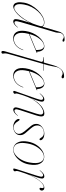

<svg xmlns="http://www.w3.org/2000/svg" viewBox="872 -1631 934 2718"><g transform="rotate(90 1339.0 -272.0)"><path d="M369 -54Q345 -22 324 -7.2Q303 7.5 285 7.5Q270.5 7.5 260.5 -0.5Q250.5 -8.5 250.5 -27.5Q250.5 -40 254.8 -61.8Q259 -83.5 270.2 -123.8Q281.5 -164 302.5 -232Q244 -112 179.5 -52.2Q115 7.5 71 7.5Q52.5 7.5 36.5 -6.8Q20.5 -21 14.2 -54.2Q8 -87.5 17.5 -144.5Q26.5 -197 55.2 -248.2Q84 -299.5 124.8 -341.2Q165.5 -383 210.5 -408Q255.5 -433 296.5 -433Q324 -433 338.5 -424.8Q353 -416.5 357.5 -403.5L426.5 -638Q437.5 -675.5 462.2 -697.2Q487 -719 538.5 -719Q569.5 -719 569.5 -702.5Q569.5 -690 554.5 -690Q540.5 -690 529.2 -699.2Q518 -708.5 500 -708.5Q481 -708.5 462.5 -688.5Q444 -668.5 443 -636Q442.5 -620 441.8 -610.8Q441 -601.5 438.5 -593L295.5 -106.5Q277.5 -45.5 280.2 -27.5Q283 -9.5 300 -9.5Q311.5 -9.5 326.8 -19Q342 -28.5 365.5 -56.5Q368 -60 370 -58.5Q371.5 -57 369 -54ZM44.5 -147Q31 -70.5 46.5 -38.2Q62 -6 92.5 -6Q113 -6 145.5 -31Q178 -56 214.8 -101.2Q251.5 -146.5 284.5 -207.2Q317.5 -268 338.5 -339L352 -385Q353 -401 341 -414.5Q329 -428 301 -428Q259.5 -428 218 -404.5Q176.5 -381 140.5 -341Q104.5 -301 79 -250.8Q53.5 -200.5 44.5 -147Z M689 -130Q667.5 -66 623.8 -29.2Q580 7.5 517.5 7.5Q463 7.5 435 -36.5Q407 -80.5 419 -165.5Q426.5 -219.5 448.2 -267.5Q470 -315.5 501 -352.8Q532 -390 567.2 -411.2Q602.5 -432.5 637 -432.5Q672.5 -432.5 691.8 -404Q711 -375.5 711 -337Q711 -326.5 724 -331.5Q728.5 -333 730 -330Q731 -327 727 -325Q724 -323.5 702 -314.5Q680 -305.5 647.2 -291.8Q614.5 -278 578.2 -263Q542 -248 510.2 -235Q478.5 -222 459.5 -214Q453 -187 448.5 -158.5Q437 -81.5 462 -41.2Q487 -1 531.5 -1Q579 -1 619 -32.8Q659 -64.5 684 -131Q685.5 -136 688 -136Q691.5 -136 689 -130ZM633 -428Q583 -428 535 -372.2Q487 -316.5 461.5 -221.5Q482 -230 515 -243.8Q548 -257.5 583.5 -272.2Q619 -287 647.5 -299Q676 -311 687 -315.5Q688 -321 688 -334Q688 -373.5 672.8 -400.8Q657.5 -428 633 -428ZM685 -310Q685 -310 685 -310.5Z M788 -422.5Q788 -425 792 -425H865L905 -563.5Q925.5 -633.5 963.2 -672.8Q1001 -712 1058 -712Q1088.5 -712 1088.5 -693.5Q1088.5 -677 1070 -677Q1055 -677 1045 -684.5Q1035 -692 1017.5 -692Q988 -692 962 -665.2Q936 -638.5 928 -602Q922 -574.5 916.5 -542.2Q911 -510 904 -484.5L887 -425H978.5Q982 -425 982 -423Q982 -419.5 975 -419.5H885.5L746.5 65Q741.5 83.5 738.5 97.2Q735.5 111 735.5 121Q735.5 133 737.5 140.8Q739.5 148.5 739.5 156Q739.5 165 733 170Q726.5 175 717 175Q692.5 175 706.5 125L855 -388Q859 -401 848.8 -409.2Q838.5 -417.5 792.5 -419.5Q788 -419.5 788 -422.5Z M1217 -130Q1195.5 -66 1151.8 -29.2Q1108 7.5 1045.5 7.5Q991 7.5 963 -36.5Q935 -80.5 947 -165.5Q954.5 -219.5 976.2 -267.5Q998 -315.5 1029 -352.8Q1060 -390 1095.2 -411.2Q1130.5 -432.5 1165 -432.5Q1200.5 -432.5 1219.8 -404Q1239 -375.5 1239 -337Q1239 -326.5 1252 -331.5Q1256.5 -333 1258 -330Q1259 -327 1255 -325Q1252 -323.5 1230 -314.5Q1208 -305.5 1175.2 -291.8Q1142.5 -278 1106.2 -263Q1070 -248 1038.2 -235Q1006.5 -222 987.5 -214Q981 -187 976.5 -158.5Q965 -81.5 990 -41.2Q1015 -1 1059.5 -1Q1107 -1 1147 -32.8Q1187 -64.5 1212 -131Q1213.5 -136 1216 -136Q1219.5 -136 1217 -130ZM1161 -428Q1111 -428 1063 -372.2Q1015 -316.5 989.5 -221.5Q1010 -230 1043 -243.8Q1076 -257.5 1111.5 -272.2Q1147 -287 1175.5 -299Q1204 -311 1215 -315.5Q1216 -321 1216 -334Q1216 -373.5 1200.8 -400.8Q1185.5 -428 1161 -428ZM1213 -310Q1213 -310 1213 -310.5Z M1301.5 -366.5Q1300 -368 1302.5 -371Q1326.5 -403.5 1347.5 -418Q1368.5 -432.5 1386.5 -432.5Q1419 -432.5 1419 -397.5Q1419 -379 1408.8 -347.2Q1398.5 -315.5 1386 -283.8Q1373.5 -252 1367 -233.5Q1402.5 -305.5 1441.2 -349.2Q1480 -393 1517 -412.8Q1554 -432.5 1584 -432.5Q1613.5 -432.5 1622.5 -416.8Q1631.5 -401 1627.2 -374Q1623 -347 1612 -312.5L1539.5 -90.5Q1523 -40 1528.2 -24.8Q1533.5 -9.5 1547.5 -9.5Q1559 -9.5 1575 -19Q1591 -28.5 1614.5 -56.5Q1617 -60 1619 -58.5Q1620.5 -57 1618 -54Q1594 -22 1573 -7.2Q1552 7.5 1534 7.5Q1512 7.5 1503.5 -11Q1495 -29.5 1507.5 -67.5L1589 -319.5Q1607.5 -376.5 1599.5 -397Q1591.5 -417.5 1565.5 -417.5Q1546.5 -417.5 1517 -402.5Q1487.5 -387.5 1453.8 -354Q1420 -320.5 1387.2 -265.8Q1354.5 -211 1329 -131.5Q1317 -94.5 1311.5 -75.2Q1306 -56 1304.5 -47.5Q1303 -39 1303 -33.5Q1303 -27.5 1305.5 -24Q1308 -20.5 1308 -14.5Q1308 -7 1299.2 0.2Q1290.5 7.5 1280 7.5Q1268.5 7.5 1267.2 0Q1266 -7.5 1271 -20.5L1376 -318.5Q1397 -378 1393 -396.8Q1389 -415.5 1371.5 -415.5Q1360.5 -415.5 1345 -406Q1329.5 -396.5 1306 -368.5Q1303 -365 1301.5 -366.5Z M1779 1.5Q1820.5 1.5 1847.8 -19.5Q1875 -40.5 1875 -73Q1875 -93.5 1861 -119.2Q1847 -145 1803.5 -194.5Q1775 -227 1760 -247.5Q1745 -268 1739.5 -284.2Q1734 -300.5 1734 -319.5Q1734 -350.5 1752.8 -376Q1771.5 -401.5 1802.5 -417Q1833.5 -432.5 1870 -432.5Q1916 -432.5 1940.5 -415.2Q1965 -398 1965 -377.5Q1965 -364.5 1952 -364.5Q1947 -364.5 1942.8 -368Q1938.5 -371.5 1933 -381Q1909.5 -426.5 1864 -426.5Q1817.5 -426.5 1786.8 -401Q1756 -375.5 1756 -335.5Q1756 -318.5 1760.2 -302.5Q1764.5 -286.5 1779.8 -264.8Q1795 -243 1827 -207.5Q1853.5 -179 1867.8 -159.8Q1882 -140.5 1887.5 -124.8Q1893 -109 1893 -90.5Q1893 -46.5 1858.2 -19.5Q1823.5 7.5 1771.5 7.5Q1743.5 7.5 1718.8 -3.8Q1694 -15 1679 -32.8Q1664 -50.5 1664 -69.5Q1664 -82.5 1674 -82.5Q1678 -82.5 1683.2 -78.2Q1688.5 -74 1695 -62.5Q1715 -27.5 1736.2 -13Q1757.5 1.5 1779 1.5Z M2210 -430.5Q2269.5 -426 2297.2 -370.5Q2325 -315 2308 -216.5Q2297.5 -154 2264.8 -103Q2232 -52 2187.8 -22.2Q2143.5 7.5 2097.5 7.5Q2060 7.5 2030 -14.8Q2000 -37 1986.5 -82.5Q1973 -128 1984.5 -197.5Q1997 -270.5 2033.2 -324.2Q2069.5 -378 2116.8 -406.2Q2164 -434.5 2210 -430.5ZM2098.5 3.5Q2137.5 3.5 2175.2 -26.8Q2213 -57 2241 -107.8Q2269 -158.5 2280 -220Q2299 -325 2276.5 -373.8Q2254 -422.5 2209.5 -426.5Q2168.5 -430 2127.2 -400.8Q2086 -371.5 2054.5 -317.8Q2023 -264 2011 -194Q1998 -120 2007.5 -76.8Q2017 -33.5 2041.5 -15Q2066 3.5 2098.5 3.5Z M2390 -366.5Q2388.5 -368 2391 -371Q2437 -432.5 2475 -432.5Q2507.5 -432.5 2507.5 -398Q2507.5 -385.5 2502.2 -366Q2497 -346.5 2484.5 -310.2Q2472 -274 2450 -211Q2474.5 -270 2505.8 -320.5Q2537 -371 2571.2 -401.8Q2605.5 -432.5 2639 -432.5Q2658 -432.5 2667.8 -422.5Q2677.5 -412.5 2677.5 -396Q2677.5 -384 2670 -374.2Q2662.5 -364.5 2652 -364.5Q2638.5 -364.5 2638.5 -375Q2638.5 -383 2640.5 -389.5Q2642.5 -396 2642.5 -402.5Q2642.5 -424.5 2628 -424.5Q2601.5 -424.5 2565.2 -390.8Q2529 -357 2490.5 -287.8Q2452 -218.5 2418.5 -112Q2411 -88 2405.8 -71.8Q2400.5 -55.5 2400.5 -39Q2400.5 -30.5 2403 -25.8Q2405.5 -21 2405.5 -15.5Q2405.5 -7 2397.2 0.2Q2389 7.5 2376 7.5Q2365 7.5 2365.2 -2.2Q2365.5 -12 2373 -35L2464.5 -318.5Q2484 -378.5 2480.8 -397Q2477.5 -415.5 2460 -415.5Q2449 -415.5 2433.5 -406Q2418 -396.5 2394.5 -368.5Q2391.5 -365 2390 -366.5Z"/></g></svg>

Font: Fraunces 144pt S000 Thin
Style: Italic
Weight: 100
Italic angle: -16°
Version: Version 1.000; ttfautohint (v1.8.3)